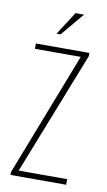

<svg xmlns="http://www.w3.org/2000/svg" viewBox="-76 -670 395 710"><g transform="rotate(10 121.5 -315.5)"><path d="M16 0V-11L196 -475H24V-495H225V-483L43 -21H225V0ZM93 -544 149 -631H181L108 -544Z"/></g></svg>

Font: Alumni Sans Thin Thin
Style: Regular
Weight: 250
Version: Version 1.018